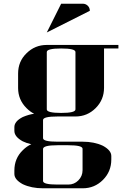

<svg xmlns="http://www.w3.org/2000/svg" viewBox="-20 -702 655 1030"><path d="M57.1 0V-20Q57.1 -51.3 102.1 -74.2Q134.3 -87.9 163.1 -91.8Q142.1 -102.1 122.1 -122.1Q77.1 -167 77.1 -230V-307.1Q77.1 -372.6 122.1 -416Q167 -460.9 231 -460.9H615.2V-441.9H538.1V-231Q538.1 -167 493.2 -122.1Q448.2 -77.1 384.8 -77.1H288.1Q210.9 -77.1 210.9 -58.1V39.1Q210.9 58.1 288.1 58.1H422.9Q485.8 58.1 532.2 80.1Q577.1 104.5 577.1 134.8V153.8Q577.1 218.3 532.2 263.2Q487.3 308.1 423.8 308.1H210.9Q148.4 308.1 102.1 286.1Q57.1 261.7 57.1 231V212.9Q57.1 147.5 102.1 104Q124 82 147.9 71.8Q120.6 65.4 102.1 56.2Q57.1 31.7 57.1 0ZM210.9 97.2V269Q210.9 288.1 288.1 288.1H346.2Q377.9 288.1 399.9 266.1Q422.9 243.2 422.9 210.9V96.2Q422.9 77.1 346.2 77.1H288.1Q210.9 77.1 210.9 97.2ZM231 -115.2Q231 -96.2 308.1 -96.2Q384.8 -96.2 384.8 -115.2V-422.9Q384.8 -441.9 308.1 -441.9Q231 -441.9 231 -422.9ZM231 -527.8 308.1 -682.1H423.8Q439.9 -682.1 451.2 -670.9Q461.9 -660.2 461.9 -644Z"/></svg>

Font: Hjet
Style: Regular
Weight: 400
Designer: T. Christopher White
Version: Version 1.2